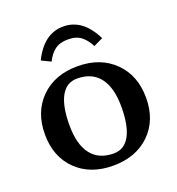

<svg xmlns="http://www.w3.org/2000/svg" viewBox="-124 -769 807 877"><g transform="rotate(-20 279.0 -330.0)"><path d="M383.8 -535.2Q367.7 -567.4 344 -586.2Q320.3 -605 279.8 -605Q239.3 -605 215.3 -586.4Q191.4 -567.9 175.8 -535.2L130.9 -557.1Q185.1 -668 279.8 -668Q375 -668 429.2 -557.1ZM299.8 -43.9Q351.6 -43.9 378.2 -92.3Q404.8 -140.6 404.8 -232.9Q404.8 -326.2 367.4 -374.5Q330.1 -422.9 257.8 -422.9Q206.1 -422.9 179.4 -374.5Q152.8 -326.2 152.8 -233.9Q152.8 -140.6 190.2 -92.3Q227.5 -43.9 299.8 -43.9ZM100.6 -408.4Q168 -475.1 278.8 -475.1Q389.6 -475.1 457.3 -408.4Q524.9 -341.8 524.9 -232.9Q524.9 -124 457.3 -58.1Q389.6 7.8 278.8 7.8Q168 7.8 100.6 -58.1Q33.2 -124 33.2 -232.9Q33.2 -341.8 100.6 -408.4Z"/></g></svg>

Font: Resagokr
Style: Bold
Weight: 600
Designer: gluk
Foundry: gluk
Version: Version 0.95